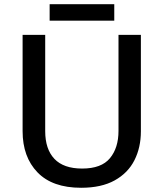

<svg xmlns="http://www.w3.org/2000/svg" viewBox="-20 -879 775 909"><path d="M647 -257Q647 -181 616.5 -120.5Q586 -60 523 -25Q460 10 364 10Q228 10 157.5 -63Q87 -136 87 -258V-714H194V-258Q194 -173 237.5 -127Q281 -81 369 -81Q460 -81 500.5 -130Q541 -179 541 -259V-714H647ZM521 -859V-781H215V-859Z"/></svg>

Font: Noto Sans Syriac Medium
Style: Regular
Weight: 500
Designer: Patrick Giasson and the Monotype Design Team
Foundry: Monotype Imaging Inc.
Version: Version 3.000; ttfautohint (v1.8.4.7-5d5b)